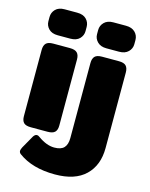

<svg xmlns="http://www.w3.org/2000/svg" viewBox="-131 -763 833 1064"><g transform="rotate(15 285.5 -231.0)"><path d="M35 -593V-617Q35 -643 53 -661.5Q71 -680 105 -680H177Q212 -680 230 -661.5Q248 -643 248 -617V-593Q248 -568 230 -549.5Q212 -531 177 -531H105Q71 -531 53 -549.5Q35 -568 35 -593ZM314 -593V-617Q314 -643 332.5 -661.5Q351 -680 384 -680H457Q491 -680 509.5 -661.5Q528 -643 528 -617V-593Q528 -568 509.5 -549.5Q491 -531 457 -531H384Q351 -531 332.5 -549.5Q314 -568 314 -593ZM40 -50V-429Q40 -455 52 -467.5Q64 -480 93 -480H189Q218 -480 230.5 -467.5Q243 -455 243 -429V-50Q243 -24 230.5 -12Q218 0 189 0H93Q64 0 52 -12Q40 -24 40 -50ZM79 159Q69 152 69 141Q69 134 76 120L118 46Q127 33 137 33Q146 33 154 40Q203 75 247 75Q286 75 303 56.5Q320 38 320 1V-429Q320 -455 332 -467.5Q344 -480 373 -480H470Q499 -480 511 -467.5Q523 -455 523 -429V4Q523 103 463.5 160.5Q404 218 289 218Q159 218 79 159Z"/></g></svg>

Font: Mitr SemiBold
Style: Regular
Weight: 600
Designer: Thanarat Vachiruckul
Foundry: Cadson Demak
Version: Version 1.003